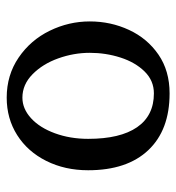

<svg xmlns="http://www.w3.org/2000/svg" viewBox="4 -548 538 587"><g transform="rotate(-90 273.5 -255.0)"><path d="M268 -456Q308 -456 339.5 -425Q371 -394 388 -346.5Q405 -299 405 -250Q405 -201 390.5 -156Q376 -111 348 -82.5Q320 -54 281 -54Q213 -54 177.5 -105.5Q142 -157 142 -255Q142 -310 159 -356.5Q176 -403 205 -429.5Q234 -456 268 -456ZM46 -255Q46 -136 107.5 -71Q169 -6 281 -6Q350 -6 399.5 -40Q449 -74 475 -130Q501 -186 501 -250Q501 -314 472.5 -372.5Q444 -431 390.5 -467.5Q337 -504 268 -504Q204 -504 153.5 -472Q103 -440 74.5 -383Q46 -326 46 -255Z"/></g></svg>

Font: LXGW Marker Gothic
Style: Regular
Weight: 400
Version: Version 1.001